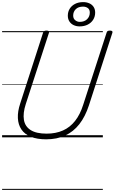

<svg xmlns="http://www.w3.org/2000/svg" viewBox="-20 -1306 1090 1826"><path d="M419 19Q332 19 273 -5.5Q214 -30 183.5 -75Q153 -120 150 -183Q147 -246 172 -321L390 -996Q393 -1006 400 -1010.5Q407 -1015 423 -1015Q437 -1015 443.5 -1010.5Q450 -1006 446 -995L225 -316Q197 -229 207.5 -166Q218 -103 271.5 -69Q325 -35 423 -35Q511 -35 578.5 -65Q646 -95 694 -156Q742 -217 771 -309L994 -996Q997 -1006 1003.5 -1010.5Q1010 -1015 1026 -1015Q1055 -1015 1049 -995L826 -305Q791 -197 734.5 -125Q678 -53 599.5 -17Q521 19 419 19ZM737 -1055Q706 -1055 680.5 -1067Q655 -1079 640 -1102Q625 -1125 625 -1157Q625 -1194 643 -1223Q661 -1252 694 -1269Q727 -1286 771 -1286Q802 -1286 828 -1275Q854 -1264 869.5 -1241.5Q885 -1219 885 -1186Q885 -1149 866.5 -1119Q848 -1089 814.5 -1072Q781 -1055 737 -1055ZM738 -1098Q783 -1098 808.5 -1123.5Q834 -1149 834 -1186Q834 -1216 815 -1229.5Q796 -1243 770 -1243Q725 -1243 700.5 -1218.5Q676 -1194 676 -1158Q676 -1129 695.5 -1113.5Q715 -1098 738 -1098ZM0 490H958V500H0ZM0 -20H958V0H0ZM0 -505H958V-500H0ZM0 -1010H958V-1000H0Z"/></svg>

Font: Playwrite MX Guides
Style: Regular
Weight: 400
Designer: Veronika Burian, José Scaglione
Foundry: TypeTogether
Version: Version 1.003